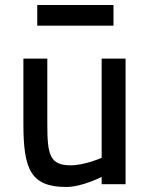

<svg xmlns="http://www.w3.org/2000/svg" viewBox="-20 -732 599 763"><path d="M384 -499V-105C384 -105 317 -75 261 -75C177 -75 168 -118 168 -240V-499H73V-239C73 -59 102 11 244 11C306 11 384 -29 384 -29V0H479V-499ZM128 -630H431V-712H128Z"/></svg>

Font: TitilliumText22L
Style: 600 wt
Weight: 600
Designer: Campivisivi
Foundry: Campivisivi
Version: 1.000